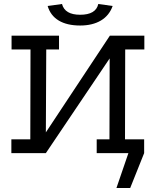

<svg xmlns="http://www.w3.org/2000/svg" viewBox="-20 -768 781 963"><path d="M38 -589H276V-520H212L210 -104L531 -589H704V-520H608L607 -69H702V0H465V-69H529L530 -475L210 0H37V-69H132L133 -520H38ZM382 -640Q316 -640 274.5 -665Q233 -690 219 -738L291 -748Q305 -694 382 -694Q461 -694 473 -748L545 -738Q528 -690 486 -665Q444 -640 382 -640ZM564 175 624 0H528V-69H703V0L633 175Z"/></svg>

Font: Podkova VF Beta
Style: Regular
Weight: 400
Designer: Ilya Yudin
Foundry: Cyreal (www.cyreal.org)
Version: Version 2.100